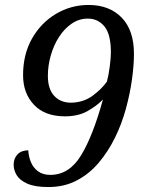

<svg xmlns="http://www.w3.org/2000/svg" viewBox="-20 -744 599 774"><path d="M175 10Q121 10 90.5 -3.5Q60 -17 47.5 -37.5Q35 -58 35 -80Q35 -105 50.5 -121.5Q66 -138 94 -138Q95 -115 104 -92Q113 -69 132.5 -54Q152 -39 183 -39Q259 -39 307 -118Q355 -197 395 -343Q370 -317 332.5 -296Q295 -275 242 -275Q161 -275 117 -321.5Q73 -368 73 -441Q73 -525 109 -588.5Q145 -652 205.5 -688Q266 -724 337 -724Q421 -724 470.5 -673Q520 -622 520 -527Q520 -481 512 -423.5Q504 -366 487.5 -305.5Q471 -245 443.5 -189Q416 -133 378 -88Q340 -43 289.5 -16.5Q239 10 175 10ZM267 -330Q316 -331 352.5 -357.5Q389 -384 411 -415Q418 -441 422.5 -476Q427 -511 427 -533Q427 -606 401 -637.5Q375 -669 334 -669Q299 -669 269.5 -649Q240 -629 218.5 -596Q197 -563 185 -521.5Q173 -480 173 -438Q173 -385 198.5 -357.5Q224 -330 267 -330Z"/></svg>

Font: NotoSerif-Italic
Style: Regular
Weight: 400
Italic angle: -12°
Designer: Monotype Design Team
Foundry: Monotype Imaging Inc.
Version: Version 2.007; ttfautohint (v1.8) -l 8 -r 50 -G 200 -x 14 -D